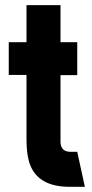

<svg xmlns="http://www.w3.org/2000/svg" viewBox="-20 -719 356 739"><path d="M13.7 -430.7V-556.6H82V-699.2H212.9V-556.6H277.3V-429.7H212.9V-170.9Q214.8 -135.7 249 -134.8H277.3L306.6 0H248Q120.1 0 91.8 -96.7Q82 -131.8 82 -180.7V-430.7Z"/></svg>

Font: Post No Bills Jaffna ExtraBold
Style: Regular
Weight: 800
Designer: Kosala Senevirathne, Siva Puranthara, Lasantha Premarathna, Tharique Azeez
Foundry: Mooniak
Version: Version 1.220 ; ttfautohint (v1.6)